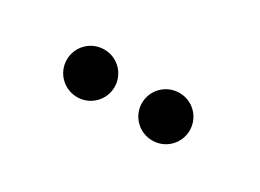

<svg xmlns="http://www.w3.org/2000/svg" viewBox="-22 -868 602 444"><g transform="rotate(30 279.5 -645.5)"><path d="M173.8 -582C209 -582 237.3 -610.4 237.3 -645.5C237.3 -680.7 209 -709 173.8 -709C138.2 -709 109.9 -680.7 109.9 -645.5C109.9 -610.4 138.2 -582 173.8 -582ZM310.5 -645.5C310.5 -610.4 338.9 -582 374.5 -582C409.7 -582 438 -610.4 438 -645.5C438 -680.7 409.7 -709 374.5 -709C338.9 -709 310.5 -680.7 310.5 -645.5Z"/></g></svg>

Font: LOB TGL 0-17
Style: Regular
Weight: 400
Designer: Peter Wiegel + adaptations and expanded glyphset by Studio LOB
Foundry: Peter Wiegel + adaptations and expanded glyphset by Studio LOB
Version: Version 1.003;Glyphs 3.1.2 (3151)